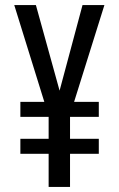

<svg xmlns="http://www.w3.org/2000/svg" viewBox="-20 -734 469 754"><path d="M214 -378 121 -714H36L154 -334H60V-275H171V-189H60V-130H171V0H255V-130H368V-189H255V-275H368V-334H271L390 -714H304Z"/></svg>

Font: Noto Sans Arabic UI XCn
Style: Regular
Weight: 400
Width: 2
Designer: Monotype Design Team, Nadine Chahine and Nizar Qandah
Foundry: Monotype Imaging Inc.
Version: Version 2.010